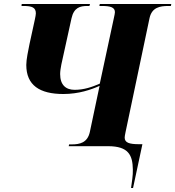

<svg xmlns="http://www.w3.org/2000/svg" viewBox="-20 -734 880 964"><path d="M638 210H648L695 -10H678C628 -10 607 -18 606 -42C606 -47 607 -55 610 -69L731 -644C743 -697 783 -704 825 -704H838L840 -714H481L479 -704H492C535 -704 557 -697 557 -673C557 -668 555 -658 551 -640L481 -314C442 -297 401 -283 355 -283C311 -283 282 -307 282 -362C282 -390 293 -432 297 -451L339 -642C351 -696 382 -704 418 -704H429L432 -714H89L88 -704H99C141 -704 160 -696 160 -667C160 -662 158 -649 155 -636L128 -512C122 -482 112 -436 112 -408C112 -306 179 -262 298 -262C376 -262 438 -284 480 -303L431 -71C419 -17 380 -9 340 -9H327L325 0H523C625 0 646 45 647 117C648 147 642 180 638 210Z"/></svg>

Font: Noto Serif Display ExtraBold
Style: Italic
Weight: 800
Italic angle: -12°
Designer: Monotype Design Team
Foundry: Monotype Imaging Inc.
Version: Version 2.009